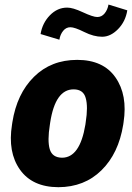

<svg xmlns="http://www.w3.org/2000/svg" viewBox="-20 -796 569 827"><path d="M247.1 -116.7Q324.2 -116.7 347.7 -258.8L349.1 -269Q359.9 -336.9 349.1 -374Q338.9 -411.1 296.9 -411.1Q218.3 -411.1 196.3 -269L194.8 -258.8Q183.6 -189.5 194.3 -153.3Q205.1 -117.2 247.1 -116.7ZM512.2 -269 510.7 -258.8Q490.7 -134.8 417 -62.5Q343.8 9.8 231.4 10.3Q119.1 9.8 65.9 -65.4Q12.7 -140.6 31.7 -258.8L33.2 -269Q52.7 -392.6 126.5 -465.3Q200.2 -538.1 312.5 -538.1Q424.8 -538.1 477.5 -462.4Q530.3 -386.7 512.2 -269ZM235.8 -625 154.8 -649.4Q162.6 -696.8 194.8 -730Q227.1 -763.2 269 -763.2Q293 -763.7 336.9 -743.2Q380.9 -722.7 398.9 -722.7Q418 -722.7 430.7 -738.3Q443.4 -753.9 447.3 -776.4L528.3 -751.5Q520.5 -703.1 488.3 -670.4Q456.1 -637.7 419.9 -637.7Q383.8 -637.7 342.8 -658.2Q301.8 -678.7 283.2 -678.7Q264.6 -678.7 252 -663.1Q239.3 -647.5 235.8 -625Z"/></svg>

Font: Roboto-BlackItalic
Style: Italic
Weight: 900
Italic angle: -12°
Designer: Google
Version: Version 1.100141; 2013